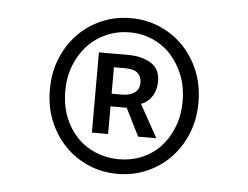

<svg xmlns="http://www.w3.org/2000/svg" viewBox="-38 -758 626 484"><g transform="rotate(5 275.0 -516.0)"><path d="M87 -516Q87 -472 102 -436Q117 -400 142.5 -374Q168 -348 202 -333.5Q236 -319 275 -319Q314 -319 348 -333.5Q382 -348 407.5 -374Q433 -400 448 -436Q463 -472 463 -516Q463 -560 448 -596Q433 -632 407.5 -658Q382 -684 348 -698.5Q314 -713 275 -713Q236 -713 202 -698.5Q168 -684 142.5 -658Q117 -632 102 -596Q87 -560 87 -516ZM126 -516Q126 -551 137.5 -580.5Q149 -610 169 -631.5Q189 -653 216.5 -665Q244 -677 275 -677Q307 -677 334 -665Q361 -653 380.5 -631.5Q400 -610 411.5 -580.5Q423 -551 423 -516Q423 -480 411.5 -450.5Q400 -421 380.5 -400Q361 -379 334 -367.5Q307 -356 275 -356Q244 -356 216.5 -367.5Q189 -379 169 -400Q149 -421 137.5 -450.5Q126 -480 126 -516ZM243 -417V-487H284L319 -417H365L319 -500Q336 -506 346.5 -522Q357 -538 357 -560Q357 -592 333.5 -606Q310 -620 278 -620H202V-417ZM243 -586H271Q294 -586 303.5 -577Q313 -568 313 -553Q313 -536 301 -527.5Q289 -519 269 -519H243Z"/></g></svg>

Font: Codetta
Style: Regular
Weight: 400
Italic angle: -11°
Designer: Ulrich Proeller
Foundry: PROSA GmbH
Version: Version 2.00;September 29, 2018;FontCreator 11.5.0.2427 64-b